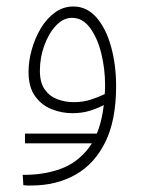

<svg xmlns="http://www.w3.org/2000/svg" viewBox="-20 -341 441 592"><path d="M76 231Q70 231 64.5 231Q59 231 52 230L50 198Q113 199 166 180Q219 161 254.5 114Q290 67 300 -17Q281 -7 257 0.5Q233 8 203 8Q171 8 140 -4Q109 -16 88.5 -44Q68 -72 68 -119Q68 -153 78 -188.5Q88 -224 106 -254Q124 -284 149.5 -302.5Q175 -321 206 -321Q248 -321 277.5 -287Q307 -253 322.5 -197Q338 -141 338 -75Q338 29 305 96.5Q272 164 213 197.5Q154 231 76 231ZM103 -123Q103 -86 118 -65Q133 -44 157 -35Q181 -26 208 -26Q236 -26 260.5 -34Q285 -42 303 -51Q304 -65 304 -79Q304 -128 292.5 -175.5Q281 -223 258 -254.5Q235 -286 202 -286Q175 -286 152.5 -262Q130 -238 116.5 -200.5Q103 -163 103 -123ZM57 101V71H302V101Z"/></svg>

Font: Noto Sans Arabic Cond ExtLt
Style: Regular
Weight: 200
Width: 3
Designer: Monotype Design Team, Nadine Chahine, Nizar Qandah and Khaled Hosny
Foundry: Monotype Imaging Inc.
Version: Version 2.012; ttfautohint (v1.8.4.7-5d5b)